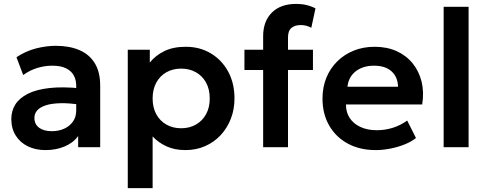

<svg xmlns="http://www.w3.org/2000/svg" viewBox="-20 -755 2498 985"><path d="M213 15Q162 15 122.5 -4.5Q83 -24 60.5 -59.8Q38 -95.5 38 -144.5Q38 -186.5 59 -219.5Q80 -252.5 123.5 -274.2Q167 -296 234.8 -303.5Q302.5 -311 395.5 -301.5L397.5 -217Q336.5 -226.5 291 -225.5Q245.5 -224.5 215.8 -215Q186 -205.5 171.2 -189Q156.5 -172.5 156.5 -150.5Q156.5 -117.5 180.5 -99.8Q204.5 -82 246 -82Q281.5 -82 309.8 -95Q338 -108 354.5 -131.8Q371 -155.5 371 -188V-314.5Q371 -346 357.8 -369.2Q344.5 -392.5 317.5 -405.2Q290.5 -418 248 -418Q209 -418 170.8 -406.2Q132.5 -394.5 99 -370L64.5 -461.5Q112 -493 164.5 -506.5Q217 -520 266 -520Q336 -520 387.2 -498Q438.5 -476 466.2 -430.8Q494 -385.5 494 -316V0H381V-57Q356 -22.5 312 -3.8Q268 15 213 15Z M635.5 210V-500H748.5V-434Q777.5 -470.5 823 -492.8Q868.5 -515 933 -515Q1005.5 -515 1062 -481Q1118.5 -447 1150.8 -387.2Q1183 -327.5 1183 -250Q1183 -194.5 1164.5 -146.5Q1146 -98.5 1112.5 -62.2Q1079 -26 1032.8 -5.5Q986.5 15 931 15Q877 15 835.2 -3.8Q793.5 -22.5 763 -55V210ZM909.5 -97Q952 -97 985 -115.8Q1018 -134.5 1037 -168.8Q1056 -203 1056 -250Q1056 -297 1037 -331.5Q1018 -366 984.8 -384.5Q951.5 -403 909.5 -403Q867 -403 834 -384.5Q801 -366 782 -331.5Q763 -297 763 -250Q763 -203 781.8 -168.8Q800.5 -134.5 833.8 -115.8Q867 -97 909.5 -97Z M1330 0V-569.5Q1330 -646 1374.8 -690.5Q1419.5 -735 1500 -735Q1528 -735 1552.2 -729.2Q1576.5 -723.5 1598.5 -712L1577 -612.5Q1562.5 -620.5 1549 -623.5Q1535.5 -626.5 1523 -626.5Q1493.5 -626.5 1475.5 -612Q1457.5 -597.5 1457.5 -563.5V-500H1585.5V-396H1457.5V0ZM1234 -396V-500H1344.5V-396Z M1907.5 15Q1826 15 1764.5 -18.2Q1703 -51.5 1668.8 -111Q1634.5 -170.5 1634.5 -249.5Q1634.5 -307.5 1654.2 -356Q1674 -404.5 1710.2 -440.2Q1746.5 -476 1795.2 -495.5Q1844 -515 1902 -515Q1965 -515 2014.5 -492.8Q2064 -470.5 2096.8 -430.2Q2129.5 -390 2142.8 -336.2Q2156 -282.5 2146 -219H1755Q1754.5 -179.5 1773.8 -150Q1793 -120.5 1828.8 -103.8Q1864.5 -87 1913 -87Q1956 -87 1995.5 -99.5Q2035 -112 2069 -136.5L2114 -47Q2090.5 -28 2055.5 -14Q2020.5 0 1981.8 7.5Q1943 15 1907.5 15ZM1762.5 -310H2022Q2020.5 -360.5 1988.5 -389.2Q1956.5 -418 1899 -418Q1842 -418 1805 -389.2Q1768 -360.5 1762.5 -310Z M2256 0V-720H2384V0Z"/></svg>

Font: Geologica Thin Roman Medium
Style: Regular
Weight: 500
Version: Version 1.010;gftools[0.9.28]